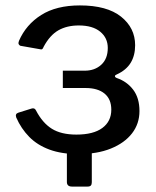

<svg xmlns="http://www.w3.org/2000/svg" viewBox="-20 -560 575 709"><path d="M246 129Q227 129 227 112V-37H319V113Q319 121 315.5 125Q312 129 303 129ZM269 9Q208 9 163 -7.5Q118 -24 88 -54.5Q58 -85 40 -126Q35 -140 48 -144L96 -159Q108 -163 113 -152Q137 -106 171.5 -84.5Q206 -63 262 -63Q325 -63 358 -87.5Q391 -112 391 -155Q391 -194 366 -214.5Q341 -235 296 -235H212V-299H293Q330 -299 354 -321Q378 -343 378 -383Q378 -420 350 -443Q322 -466 271 -466Q227 -466 195.5 -448Q164 -430 141 -387Q137 -375 129 -378L55 -391Q51 -393 49 -397Q47 -401 50 -409Q76 -469 132 -504.5Q188 -540 275 -540Q375 -540 427 -498.5Q479 -457 479 -393Q479 -355 462.5 -328Q446 -301 411 -285Q405 -283 404.5 -279Q404 -275 411 -272Q449 -259 472 -228.5Q495 -198 495 -150Q495 -103 467.5 -67.5Q440 -32 389.5 -11.5Q339 9 269 9Z"/></svg>

Font: Libre Franklin Medium
Style: Regular
Weight: 500
Designer: Pablo Impallari, Rodrigo Fuenzalida, Nhung Nguyen
Foundry: Impallari Type
Version: Version 3.000